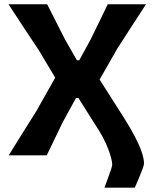

<svg xmlns="http://www.w3.org/2000/svg" viewBox="-20 -733 736 906"><path d="M473 152.5Q481 130.5 489.5 107.5Q498 84.5 503.8 67.2Q509.5 50 509.5 44Q509.5 20.5 490.2 -31.2Q471 -83 423.5 -154L350 -270.5H338.5L274.5 -153.5Q257 -117.5 239 -79.5Q221 -41.5 200.5 0H21Q52.5 -51 84 -101.2Q115.5 -151.5 150.5 -207L240.5 -366.5L162.5 -497Q129 -547 94.5 -599.2Q60 -651.5 20 -713H202.5Q225 -668.5 246.5 -626.2Q268 -584 287 -546.5L343 -448.5H354L408 -547.5Q426.5 -585 447 -627.2Q467.5 -669.5 488.5 -713H669Q630.5 -653.5 596.2 -600.8Q562 -548 534 -504.5L450 -357.5L540.5 -215.5Q605 -116.5 632.2 -56.8Q659.5 3 659.5 38.5Q659.5 46 652.5 65Q645.5 84 635.5 107.5Q625.5 131 616 152.5Z"/></svg>

Font: Commissioner Loud SemiBold
Style: Regular
Weight: 600
Designer: Kostas Bartsokas
Foundry: Kostas Bartsokas
Version: Version 1.000; ttfautohint (v1.8.3)